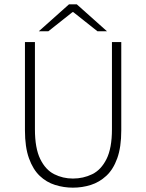

<svg xmlns="http://www.w3.org/2000/svg" viewBox="-20 -853 674 885"><path d="M316 12Q274 12 234 -0.5Q194 -13 163 -42.5Q132 -72 113.5 -123.5Q95 -175 95 -252V-659H141V-257Q141 -170 165.5 -120Q190 -70 230 -50Q270 -30 316 -30Q364 -30 405 -50Q446 -70 471 -120Q496 -170 496 -257V-659H539V-252Q539 -175 520.5 -123.5Q502 -72 470 -42.5Q438 -13 398.5 -0.5Q359 12 316 12ZM159 -709 298 -833H334L473 -709H429L318 -797H314L203 -709Z"/></svg>

Font: Source Sans 3 ExtraLight Light
Style: Regular
Weight: 300
Version: Version 3.052;hotconv 1.1.0;makeotfexe 2.6.0